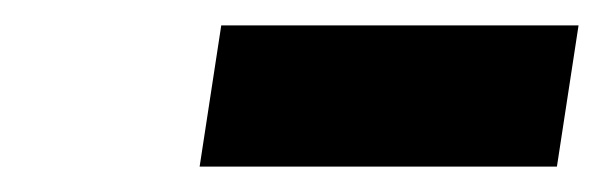

<svg xmlns="http://www.w3.org/2000/svg" viewBox="-20 -758 475 151"><path d="M137 -627 154 -738H435L418 -627Z"/></svg>

Font: Georama
Style: Bold Italic
Weight: 700
Italic angle: -9°
Designer: Jean-Baptiste Levee
Foundry: Production Type
Version: Version 1.000